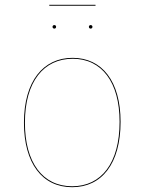

<svg xmlns="http://www.w3.org/2000/svg" viewBox="-20 -767 599 796"><path d="M376 -743.1V-747H184.3V-743.1ZM205.2 -663.1C200.4 -663.1 197.8 -659.5 197.8 -655.7C197.8 -651.9 200.4 -648.4 205.2 -648.4C210.1 -648.4 212.6 -651.9 212.6 -655.7C212.6 -659.5 210.1 -663.1 205.2 -663.1ZM355.9 -663.1C351.1 -663.1 348.5 -659.5 348.5 -655.7C348.5 -651.9 351.1 -648.4 355.9 -648.4C360.7 -648.4 363.3 -651.9 363.3 -655.7C363.3 -659.5 360.7 -663.1 355.9 -663.1ZM281 -527.2C159.6 -527.2 79.3 -431 79.3 -258.1C79.3 -91 154.6 9.1 279.1 9.1C402.4 9.1 479.9 -89 479.9 -262C479.9 -429.5 403.5 -527.2 281 -527.2ZM281 -523.4C401.4 -523.4 475.8 -427.3 475.8 -262C475.8 -90.9 400.2 5.2 279.1 5.2C156.9 5.2 83.3 -92.9 83.3 -258.1C83.3 -429.2 161.8 -523.3 281 -523.3Z"/></svg>

Font: Fira Sans Four
Style: Regular
Weight: 100
Designer: Carrois Corporate & Edenspiekermann AG
Foundry: Carrois Corporate GbR & Edenspiekermann AG
Version: Version 4.203;PS 004.203;hotconv 1.0.88;makeotf.lib2.5.64775